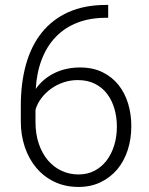

<svg xmlns="http://www.w3.org/2000/svg" viewBox="-20 -736 594 766"><path d="M411.6 -716.3V-665H402.8Q338.9 -665 288.8 -645.5Q238.8 -626 203.1 -589.4Q167.5 -552.7 147 -500Q126.5 -447.3 122.6 -381.3Q151.9 -422.4 197.5 -444.6Q243.2 -466.8 299.3 -466.8Q350.6 -466.8 388.9 -448Q427.2 -429.2 452.9 -397Q478.5 -364.7 491.2 -322.3Q503.9 -279.8 503.9 -232.9Q503.9 -181.6 489.5 -137.2Q475.1 -92.8 447.8 -60.3Q420.4 -27.8 381.3 -9Q342.3 9.8 293.5 9.8Q239.7 9.8 197 -10.7Q154.3 -31.2 124.5 -66.9Q94.7 -102.5 78.9 -149.9Q63 -197.3 63 -251V-314Q63 -404.8 83.7 -479Q104.5 -553.2 146.7 -606Q189 -658.7 252.9 -687.5Q316.9 -716.3 402.8 -716.3ZM290 -416.5Q261.2 -416.5 233.9 -407.5Q206.5 -398.4 184.1 -382.3Q161.6 -366.2 145.3 -344.7Q128.9 -323.2 121.6 -298.3V-250Q121.6 -200.7 135 -161.9Q148.4 -123 171.6 -95.9Q194.8 -68.8 226.1 -54.4Q257.3 -40 293.5 -40Q329.1 -40 357.4 -54.9Q385.7 -69.8 405.5 -95.9Q425.3 -122.1 435.8 -156.7Q446.3 -191.4 446.3 -231Q446.3 -268.6 436.5 -302.2Q426.8 -335.9 407.5 -361.3Q388.2 -386.7 358.9 -401.6Q329.6 -416.5 290 -416.5Z"/></svg>

Font: Melbourne
Style: Light
Weight: 300
Designer: Google
Version: Version 2.000980; 2014